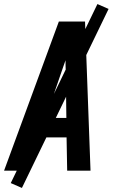

<svg xmlns="http://www.w3.org/2000/svg" viewBox="-39 -841 559 946"><path d="M-19 0 161 -490 251 -735H380L407 0H292L289 -164H152L96 0ZM186 -260H288L285 -490Q284 -504 284 -517.5Q284 -531 284 -544Q279 -531 274.5 -517.5Q270 -504 265 -490ZM69 85 14 61 441 -821 496 -797Z"/></svg>

Font: Iosevka SS04
Style: Bold Italic
Weight: 700
Italic angle: -9°
Monospace: yes
Designer: Belleve Invis
Foundry: Belleve Invis
Version: Version 19.0.0; ttfautohint (v1.8.4)